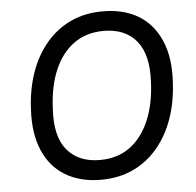

<svg xmlns="http://www.w3.org/2000/svg" viewBox="-52 -781 863 844"><g transform="rotate(-5 379.0 -359.5)"><path d="M360 9Q269 9 203.5 -30.5Q138 -70 106 -145Q74 -220 80 -325Q84 -414 110 -488Q136 -562 182 -616Q228 -670 290.5 -699Q353 -728 431 -728Q524 -728 588.5 -689Q653 -650 685.5 -575Q718 -500 712 -395Q708 -305 682 -231Q656 -157 610 -103Q564 -49 501.5 -20Q439 9 360 9ZM363 -78Q441 -78 495.5 -118Q550 -158 581 -230.5Q612 -303 616 -399Q623 -520 573 -581Q523 -642 428 -642Q351 -642 296 -602Q241 -562 210.5 -490Q180 -418 176 -321Q168 -199 218.5 -138.5Q269 -78 363 -78Z"/></g></svg>

Font: Nunitoga
Style: Medium Italic
Weight: 500
Italic angle: -9°
Designer: Vernon Adams
Foundry: Vernon Adams
Version: Version 1.0